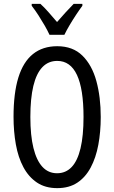

<svg xmlns="http://www.w3.org/2000/svg" viewBox="-20 -963 590 993"><path d="M501 -358Q501 -281 488.5 -214Q476 -147 449 -96.5Q422 -46 379.5 -18Q337 10 276 10Q214 10 171 -19Q128 -48 101 -98.5Q74 -149 62 -216Q50 -283 50 -359Q50 -481 75 -562Q100 -643 150.5 -683.5Q201 -724 276 -724Q357 -724 406.5 -675Q456 -626 478.5 -543.5Q501 -461 501 -358ZM137 -358Q137 -262 153 -197.5Q169 -133 199.5 -100Q230 -67 275 -67Q320 -67 350.5 -99Q381 -131 396.5 -196Q412 -261 412 -358Q412 -503 378 -575.5Q344 -648 276 -648Q230 -648 199 -615.5Q168 -583 152.5 -518.5Q137 -454 137 -358ZM236 -783Q226 -805 211 -831Q196 -857 179 -883.5Q162 -910 144 -933V-943H189Q208 -926 230.5 -900.5Q253 -875 275 -849Q301 -879 318.5 -898Q336 -917 361 -943H406V-933Q391 -913 373.5 -886.5Q356 -860 340 -833Q324 -806 313 -783Z"/></svg>

Font: Noto Sans ExtraCondensed
Style: Regular
Weight: 400
Width: 2
Designer: Monotype Design Team
Foundry: Monotype Imaging Inc.
Version: Version 2.013